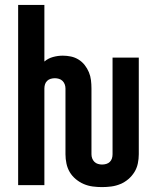

<svg xmlns="http://www.w3.org/2000/svg" viewBox="-20 -755 640 783"><path d="M396 8Q377 8 358 5.5Q339 3 321.5 -4.5Q304 -12 289 -24.5Q274 -37 264.5 -53Q255 -69 251 -88Q247 -107 247 -126V-394Q247 -403 244 -411Q241 -419 235 -425Q229 -431 220.5 -433.5Q212 -436 204 -436Q195 -436 186.5 -433.5Q178 -431 172 -425Q166 -419 163.5 -411Q161 -403 161 -394V0H54V-735H161V-504Q176 -517 196 -522.5Q216 -528 236 -528Q253 -528 269.5 -524.5Q286 -521 300.5 -512Q315 -503 325.5 -489.5Q336 -476 342.5 -460.5Q349 -445 351 -428Q353 -411 353 -394V-126Q353 -117 356 -109Q359 -101 365 -95Q371 -89 379.5 -86.5Q388 -84 396 -84Q405 -84 413.5 -86.5Q422 -89 428 -95Q434 -101 436.5 -109Q439 -117 439 -126V-520H546V-126Q546 -107 542 -88Q538 -69 528 -53Q518 -37 503.5 -24.5Q489 -12 471 -4.5Q453 3 434 5.5Q415 8 396 8Z"/></svg>

Font: Zed Mono Semibold Extended
Style: Regular
Weight: 600
Width: 7
Monospace: yes
Designer: Belleve Invis
Foundry: Belleve Invis
Version: Version 1.0.0; ttfautohint (v1.8.4)